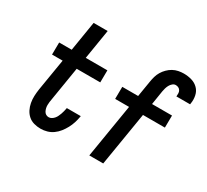

<svg xmlns="http://www.w3.org/2000/svg" viewBox="-148 -971 1299 1207"><g transform="rotate(30 501.5 -367.5)"><path d="M262 8Q237 8 213.5 1.5Q190 -5 172.5 -20.5Q155 -36 144.5 -57Q134 -78 129.5 -102Q125 -126 126 -151Q127 -176 131 -202L169 -432H92L93 -520H184L219 -735H321L286 -520H443L442 -432H271L231 -187Q229 -176 227.5 -165Q226 -154 226 -142.5Q226 -131 228.5 -120.5Q231 -110 236 -100.5Q241 -91 250 -85.5Q259 -80 270 -80Q281 -80 291 -86Q301 -92 308.5 -101Q316 -110 320.5 -120Q325 -130 329 -140.5Q333 -151 335.5 -162Q338 -173 340 -183L341 -187H442L441 -181Q437 -158 430 -136Q423 -114 411.5 -92.5Q400 -71 385 -52Q370 -33 350.5 -19Q331 -5 308 1.5Q285 8 262 8Z M612 0 676 -389H575L576 -477H691L710 -592Q713 -611 718.5 -630.5Q724 -650 734.5 -667.5Q745 -685 760 -700Q775 -715 793 -725Q811 -735 831 -739Q851 -743 870 -743Q900 -743 927.5 -735Q955 -727 974.5 -707.5Q994 -688 1000 -659.5Q1006 -631 1001 -602L1000 -595H900L901 -598Q902 -608 901.5 -618.5Q901 -629 896 -637.5Q891 -646 882 -650.5Q873 -655 862 -655Q850 -655 839.5 -646Q829 -637 823 -625.5Q817 -614 813.5 -602Q810 -590 808 -578L792 -477H937L936 -389H777L713 0Z"/></g></svg>

Font: Iosevka Semibold Oblique
Style: Regular
Weight: 600
Italic angle: -9°
Monospace: yes
Designer: Belleve Invis
Foundry: Belleve Invis
Version: Version 32.5.0; ttfautohint (v1.8.4)